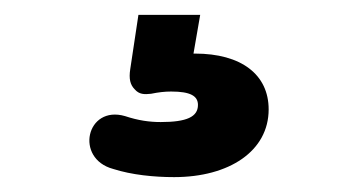

<svg xmlns="http://www.w3.org/2000/svg" viewBox="-20 -40 481 258"><path d="M214 198C288 198 341 163 341 107C341 60 304 32 242 32H240L249 -20H166L155 53C153 66 155 74 161 80C167 87 174 87 183 86C193 84 201 83 210 83C236 83 246 89 246 101C246 117 231 124 196 124C181 124 166 122 148 116C96 101 80 173 132 187C157 195 187 198 214 198Z"/></svg>

Font: SN Pro Heavy
Style: Regular
Weight: 800
Designer: Tobias Whetton
Foundry: Supernotes
Version: Version 1.001;Glyphs 3.2 (3249)